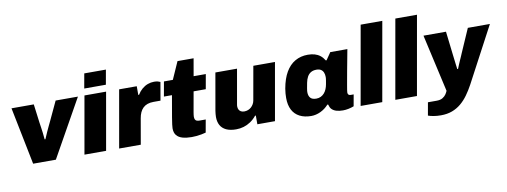

<svg xmlns="http://www.w3.org/2000/svg" viewBox="-71 -1127 4588 1739"><g transform="rotate(-10 2223.5 -257.5)"><path d="M153 0 47 -528H252L274 -357Q277 -337 280.5 -313.5Q284 -290 287.5 -262Q291 -234 294 -199H301Q316 -235 328 -261.5Q340 -288 351 -311Q362 -334 373 -357L453 -528H658L362 0Z M727 -590 751 -725H950L926 -590ZM625 0 718 -528H917L824 0Z M944 0 1037 -528H1199V-448H1206Q1224 -478 1248.5 -499Q1273 -520 1301.5 -530.5Q1330 -541 1360 -541Q1380 -541 1395 -537Q1410 -533 1417 -529L1388 -362H1324Q1292 -362 1268 -353.5Q1244 -345 1227 -328.5Q1210 -312 1199.5 -288.5Q1189 -265 1184 -235L1143 0Z M1610 12Q1562 12 1526.5 2Q1491 -8 1471.5 -31.5Q1452 -55 1452 -96Q1452 -108 1455 -131Q1458 -154 1465 -197L1499 -393H1425L1449 -528H1531L1602 -688H1750L1722 -528H1834L1810 -393H1698L1665 -207Q1663 -194 1661.5 -183.5Q1660 -173 1660 -164Q1660 -145 1669.5 -134Q1679 -123 1706 -123H1762L1741 -6Q1724 -1 1700 3.5Q1676 8 1652 10Q1628 12 1610 12Z M2019 13Q1964 13 1928 -4Q1892 -21 1874.5 -52.5Q1857 -84 1857 -129Q1857 -143 1858.5 -156.5Q1860 -170 1862 -185L1922 -527H2121L2065 -209Q2064 -204 2063.5 -199.5Q2063 -195 2063 -190Q2063 -173 2069.5 -160.5Q2076 -148 2088.5 -141Q2101 -134 2119 -134Q2138 -134 2154.5 -140.5Q2171 -147 2183.5 -158.5Q2196 -170 2204.5 -185Q2213 -200 2216 -217L2271 -527H2470L2377 1H2215V-79H2208Q2183 -48 2152.5 -27.5Q2122 -7 2088.5 3Q2055 13 2019 13Z M2710 12Q2648 12 2603.5 -11Q2559 -34 2536 -78.5Q2513 -123 2513 -188Q2513 -207 2514.5 -228.5Q2516 -250 2520 -273Q2536 -363 2570.5 -422Q2605 -481 2656.5 -510.5Q2708 -540 2773 -540Q2808 -540 2836 -532Q2864 -524 2886 -507Q2908 -490 2926 -461H2933L2979 -528H3136L3112 -400Q3106 -368 3099.5 -333.5Q3093 -299 3087.5 -267Q3082 -235 3077 -208Q3072 -181 3069.5 -163.5Q3067 -146 3067 -141Q3067 -127 3074 -120.5Q3081 -114 3092 -114H3121L3102 -8Q3079 1 3052.5 6.5Q3026 12 3001 12Q2969 12 2943.5 5Q2918 -2 2901 -18Q2892 -26 2886.5 -38Q2881 -50 2877 -64H2870Q2838 -28 2795.5 -8Q2753 12 2710 12ZM2782 -135Q2805 -135 2823.5 -144Q2842 -153 2855.5 -168.5Q2869 -184 2877.5 -204.5Q2886 -225 2890 -248Q2894 -270 2896 -282.5Q2898 -295 2898.5 -302Q2899 -309 2899 -314Q2899 -337 2891.5 -355Q2884 -373 2868.5 -383Q2853 -393 2828 -393Q2797 -393 2776 -380.5Q2755 -368 2742.5 -345Q2730 -322 2724 -291Q2718 -259 2715 -242.5Q2712 -226 2711.5 -218.5Q2711 -211 2711 -206Q2711 -173 2727.5 -154Q2744 -135 2782 -135Z M3165 0 3293 -725H3492L3364 0Z M3484 0 3612 -725H3811L3683 0Z M3867 210Q3831 210 3799.5 204.5Q3768 199 3750 192L3771 73H3851Q3886 73 3907 60Q3928 47 3939 30Q3950 13 3955 0L3836 -528H4043L4068 -314Q4071 -291 4073.5 -268.5Q4076 -246 4079 -223Q4082 -200 4085 -177H4092Q4100 -197 4107.5 -215Q4115 -233 4122.5 -250Q4130 -267 4137 -282.5Q4144 -298 4150 -313L4244 -528H4447L4175 -16Q4149 32 4119 73.5Q4089 115 4052.5 145.5Q4016 176 3970.5 193Q3925 210 3867 210Z"/></g></svg>

Font: Archivo SemiBold Black
Style: Italic
Weight: 900
Italic angle: -10°
Version: Version 2.001